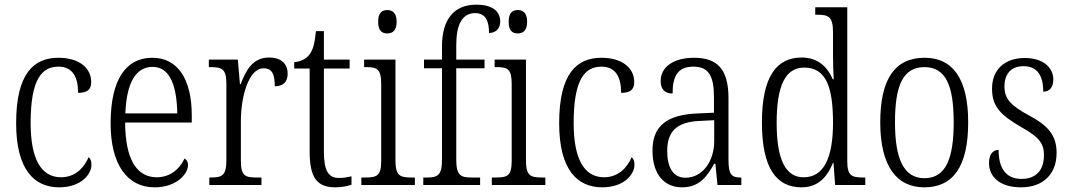

<svg xmlns="http://www.w3.org/2000/svg" viewBox="-20 -791 4576 821"><path d="M233 10C327 10 371 -46 371 -86C371 -103 367 -112 359 -119C340 -75 303 -33 241 -33C157 -33 111 -109 111 -265C111 -451 158 -506 230 -506C292 -506 314 -459 314 -394C351 -394 370 -406 370 -440C370 -503 315 -544 230 -544C125 -544 49 -478 49 -264C49 -66 126 10 233 10Z M641 10C737 10 784 -49 784 -85C784 -100 777 -109 769 -113C749 -71 711 -33 650 -33C566 -33 516 -107 515 -267H800V-298C800 -455 738 -544 632 -544C518 -544 453 -451 453 -263C453 -89 523 10 641 10ZM738 -306H516C521 -431 557 -505 633 -505C707 -505 736 -424 738 -306Z M875 0H1098V-32H1078C1029 -32 1010 -38 1010 -103V-275C1010 -374 1042 -499 1107 -499C1145 -499 1155 -471 1155 -422C1194 -422 1210 -444 1210 -476C1210 -517 1184 -545 1130 -545C1060 -545 1031 -489 1009 -431H1006L997 -536H873V-504H878C929 -504 948 -497 948 -433V-106C948 -39 929 -32 880 -32H875Z M1414 10C1440 10 1466 5 1483 -1V-37C1464 -33 1450 -30 1429 -30C1386 -30 1365 -59 1365 -141V-498H1475V-536H1365V-658H1331C1326 -605 1318 -575 1301 -555C1287 -538 1266 -528 1238 -525V-498H1304V-143C1304 -29 1337 10 1414 10Z M1636 -648C1658 -648 1676 -660 1676 -698C1676 -736 1658 -748 1636 -748C1613 -748 1597 -736 1597 -698C1597 -660 1613 -648 1636 -648ZM1525 0H1754V-32H1740C1689 -32 1671 -40 1671 -106V-536H1537V-504H1545C1593 -504 1610 -496 1610 -431V-103C1610 -39 1592 -32 1541 -32H1525Z M1790 0H2033V-32H1996C1951 -32 1931 -40 1931 -108V-499H2052V-536H1931V-598C1931 -682 1954 -735 2012 -735C2059 -735 2071 -697 2071 -650C2101 -650 2119 -670 2119 -699C2119 -742 2087 -771 2016 -771C1923 -771 1870 -710 1870 -593V-536H1793V-499H1870V-108C1870 -40 1850 -32 1806 -32H1790Z M2194 -648C2216 -648 2234 -660 2234 -698C2234 -736 2216 -748 2194 -748C2171 -748 2155 -736 2155 -698C2155 -660 2171 -648 2194 -648ZM2083 0H2312V-32H2298C2247 -32 2229 -40 2229 -106V-536H2095V-504H2103C2151 -504 2168 -496 2168 -431V-103C2168 -39 2150 -32 2099 -32H2083Z M2555 10C2649 10 2693 -46 2693 -86C2693 -103 2689 -112 2681 -119C2662 -75 2625 -33 2563 -33C2479 -33 2433 -109 2433 -265C2433 -451 2480 -506 2552 -506C2614 -506 2636 -459 2636 -394C2673 -394 2692 -406 2692 -440C2692 -503 2637 -544 2552 -544C2447 -544 2371 -478 2371 -264C2371 -66 2448 10 2555 10Z M2896 10C2971 10 3003 -36 3034 -91H3039L3048 0H3150V-32H3147C3107 -32 3095 -45 3095 -110V-372C3095 -495 3047 -544 2948 -544C2858 -544 2805 -503 2805 -445C2805 -409 2823 -391 2856 -391C2856 -464 2877 -506 2945 -506C3016 -506 3033 -458 3033 -372V-309L2964 -306C2833 -301 2770 -253 2770 -148C2770 -41 2824 10 2896 10ZM2911 -31C2857 -31 2833 -77 2833 -145C2833 -225 2869 -270 2974 -274L3034 -277V-188C3034 -101 2984 -31 2911 -31Z M3407 10C3476 10 3516 -31 3542 -95H3544L3551 0H3680V-32H3670C3622 -32 3603 -40 3603 -101V-760H3466V-728H3475C3521 -728 3542 -721 3542 -654V-555C3542 -521 3543 -484 3545 -452H3541C3517 -507 3476 -545 3408 -545C3300 -545 3238 -463 3238 -267C3238 -72 3300 10 3407 10ZM3417 -33C3340 -32 3301 -107 3301 -265C3301 -425 3338 -502 3419 -502C3512 -502 3542 -419 3542 -266C3542 -119 3504 -33 3417 -33Z M3932 10C4055 10 4120 -78 4120 -268C4120 -454 4054 -544 3934 -544C3807 -544 3744 -454 3744 -268C3744 -79 3815 10 3932 10ZM3933 -29C3844 -29 3807 -112 3807 -268C3807 -425 3841 -504 3933 -504C4024 -504 4058 -426 4058 -268C4058 -114 4025 -29 3933 -29Z M4346 10C4439 10 4498 -45 4498 -137C4498 -209 4466 -252 4379 -298C4306 -338 4275 -366 4275 -421C4275 -471 4300 -508 4357 -508C4412 -508 4441 -472 4441 -399C4469 -399 4484 -419 4484 -451C4484 -501 4442 -543 4362 -543C4277 -543 4222 -494 4222 -412C4222 -335 4258 -299 4351 -245C4425 -204 4444 -175 4444 -128C4444 -64 4411 -26 4348 -26C4278 -26 4250 -76 4250 -150C4229 -150 4209 -135 4209 -94C4209 -36 4254 10 4346 10Z"/></svg>

Font: Noto Serif Georgian Condensed Light
Style: Regular
Weight: 300
Width: 3
Designer: Monotype Design Team, Akaki Razmadze
Foundry: Google LLC
Version: Version 2.003